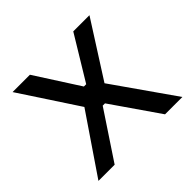

<svg xmlns="http://www.w3.org/2000/svg" viewBox="-135 -682 830 830"><g transform="rotate(-45 280.0 -267.0)"><path d="M211 -269 37 -534H143L272 -333H286L408 -534H507L345 -280L541 0H435L285 -217H271L127 0H28Z"/></g></svg>

Font: Sora-SIA
Style: Regular
Weight: 400
Designer: Jonathan Barnbrook, Julián Moncada
Foundry: Barnbrook Fonts
Version: Version 2.000